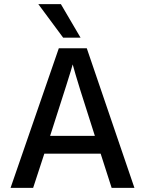

<svg xmlns="http://www.w3.org/2000/svg" viewBox="-20 -907 700 927"><path d="M369 -725H285L165 -887H274ZM140 0H31L264 -674H399L629 0H519L466 -165H194ZM331 -596Q324 -567 222 -251H438Q351 -520 331 -596Z"/></svg>

Font: Hind Mysuru Medium
Style: Regular
Weight: 500
Designer: Manushi Parikh, Hitesh Malaviya
Foundry: Indian Type Foundry
Version: Version 0.703;PS 1.0;hotconv 1.0.86;makeotf.lib2.5.63406